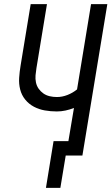

<svg xmlns="http://www.w3.org/2000/svg" viewBox="-20 -755 541 932"><path d="M203 157 240 -70H312L339 -231Q319 -223 298 -218.5Q277 -214 256 -214Q226 -214 197.5 -219Q169 -224 144.5 -237Q120 -250 102.5 -271.5Q85 -293 78 -320.5Q71 -348 73 -377.5Q75 -407 80 -437L129 -735H208L157 -425Q154 -407 152.5 -389.5Q151 -372 154.5 -355Q158 -338 167.5 -324.5Q177 -311 190.5 -301.5Q204 -292 221 -288Q238 -284 256 -284Q282 -284 307.5 -294Q333 -304 354 -321L422 -735H501L380 0H299L273 157Z"/></svg>

Font: Iosevka Fixed
Style: Italic
Weight: 400
Italic angle: -9°
Monospace: yes
Designer: Belleve Invis
Foundry: Belleve Invis
Version: Version 33.2.4